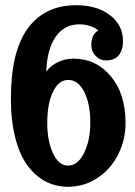

<svg xmlns="http://www.w3.org/2000/svg" viewBox="-20 -710 522 740"><path d="M264.2 -483.9Q350.6 -483.9 407.2 -416Q463.9 -348.1 463.9 -236.8Q463.9 -171.9 436 -115.7Q408.2 -59.6 356.7 -24.9Q305.2 9.8 242.2 9.8Q195.3 9.8 156 -10.5Q116.7 -30.8 86.4 -71.3Q56.2 -111.8 39.1 -178Q22 -244.1 22 -330.1Q22 -512.2 87.4 -601.1Q152.8 -689.9 273.9 -689.9Q354 -689.9 404.1 -651.4Q454.1 -612.8 454.1 -550.8Q454.1 -517.1 437.7 -497.1Q421.4 -477.1 389.2 -477.1Q365.2 -477.1 348.6 -494.4Q332 -511.7 332 -536.1Q332 -577.1 358.9 -592.8Q328.6 -616.2 284.2 -616.2Q229 -616.2 195.3 -569.3Q161.6 -522.5 158.2 -434.1Q175.8 -457.5 203.4 -470.7Q231 -483.9 264.2 -483.9ZM242.2 -71.8Q279.8 -71.8 304 -120.4Q328.1 -168.9 328.1 -236.8Q328.1 -310.1 304.7 -356Q281.2 -401.9 243.2 -401.9Q206.1 -401.9 184.1 -356.2Q162.1 -310.5 162.1 -235.8Q162.1 -167.5 184.1 -119.6Q206.1 -71.8 242.2 -71.8Z"/></svg>

Font: Margherita Black
Style: Regular
Weight: 900
Designer: James Puckett
Foundry: Dunwich Type Founders
Version: Version 1.008;hotconv 1.0.109;makeotfexe 2.5.65596